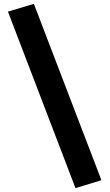

<svg xmlns="http://www.w3.org/2000/svg" viewBox="-20 -850 566 992"><path d="M21 -790 155 -830 504 81 370 122Z"/></svg>

Font: Szlgxwxxxixliatcpuztgldltzi
Style: Regular
Weight: 700
Italic angle: -8°
Designer: Carrois Corporate & Edenspiekermann
Foundry: Carrois Corporate GbR & Edenspiekermann AG
Version: Version 2.001